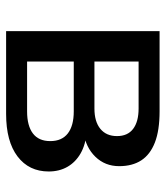

<svg xmlns="http://www.w3.org/2000/svg" viewBox="22 -552 530 613"><g transform="rotate(90 286.5 -245.0)"><path d="M79 0V-490H335Q396 -490 434.5 -475Q473 -460 491.5 -431.5Q510 -403 510 -361Q510 -316 480 -285Q450 -254 401 -247V-257Q441 -254 469 -238Q497 -222 512 -196Q527 -170 527 -136Q527 -73 479 -36.5Q431 0 343 0ZM176 -67H335Q381 -67 405.5 -85.5Q430 -104 430 -141Q430 -178 405.5 -197Q381 -216 335 -216H176ZM176 -282H326Q368 -282 391 -301Q414 -320 414 -354Q414 -388 391 -405.5Q368 -423 326 -423H176Z"/></g></svg>

Font: Nunito Sans 11pt SemiBold
Style: Regular
Weight: 600
Version: Version 3.101;gftools[0.9.27]